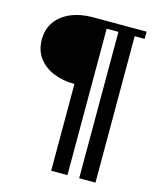

<svg xmlns="http://www.w3.org/2000/svg" viewBox="-124 -748 850 1026"><g transform="rotate(15 300.5 -235.0)"><path d="M258 190V-290Q193 -290 140.5 -312Q88 -334 58 -375.5Q28 -417 28 -475Q28 -533 58 -574.5Q88 -616 140.5 -638Q193 -660 258 -660H558V-620H503V190H413V-620H348V190Z"/></g></svg>

Font: El Messiri
Style: Regular
Weight: 400
Designer: Mohamed Gaber
Foundry: Kief Type Foundry
Version: Version 2.020